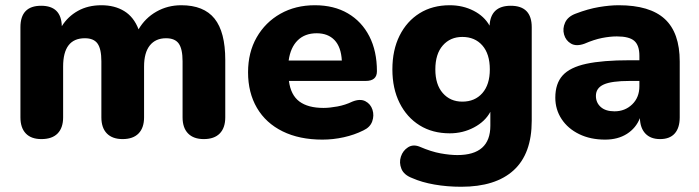

<svg xmlns="http://www.w3.org/2000/svg" viewBox="-20 -522 2668 733"><path d="M138 9Q99 9 78.5 -12.5Q58 -34 58 -74V-418Q58 -500 137 -500Q214 -500 216 -422Q239 -459 277.5 -480.5Q316 -502 367 -502Q418 -502 454.5 -479.5Q491 -457 509 -410Q534 -453 577 -477.5Q620 -502 672 -502Q758 -502 799 -451Q840 -400 840 -293V-74Q840 -34 819 -12.5Q798 9 758 9Q719 9 698 -12.5Q677 -34 677 -74V-288Q677 -335 662.5 -355.5Q648 -376 614 -376Q574 -376 552 -348.5Q530 -321 530 -268V-74Q530 -34 509 -12.5Q488 9 448 9Q409 9 388 -12.5Q367 -34 367 -74V-288Q367 -335 352.5 -355.5Q338 -376 304 -376Q221 -376 221 -268V-74Q221 -34 200 -12.5Q179 9 138 9Z M1211 11Q1123 11 1059 -20.5Q995 -52 961 -110Q927 -168 927 -246Q927 -322 960 -379.5Q993 -437 1050.5 -469.5Q1108 -502 1182 -502Q1255 -502 1308 -471Q1361 -440 1390 -383.5Q1419 -327 1419 -250Q1419 -213 1376 -213H1083Q1090 -159 1123 -134.5Q1156 -110 1215 -110Q1238 -110 1268 -115.5Q1298 -121 1325 -134Q1355 -146 1375 -135.5Q1395 -125 1402 -103Q1409 -81 1401 -58.5Q1393 -36 1367 -24Q1333 -7 1292.5 2Q1252 11 1211 11ZM1082 -291H1285Q1282 -343 1257 -369Q1232 -395 1189 -395Q1144 -395 1116.5 -368Q1089 -341 1082 -291Z M1745 -134Q1793 -134 1821.5 -166.5Q1850 -199 1850 -257Q1850 -316 1821.5 -348.5Q1793 -381 1745 -381Q1699 -381 1670.5 -348.5Q1642 -316 1642 -257Q1642 -199 1670.5 -166.5Q1699 -134 1745 -134ZM1741 191Q1687 191 1638.5 182.5Q1590 174 1554 158Q1522 146 1512.5 122.5Q1503 99 1510.5 76Q1518 53 1537.5 40.5Q1557 28 1582 38Q1626 57 1662 63.5Q1698 70 1726 70Q1852 70 1852 -42V-95Q1832 -58 1789.5 -35.5Q1747 -13 1697 -13Q1631 -13 1582 -43.5Q1533 -74 1505.5 -129Q1478 -184 1478 -257Q1478 -331 1505.5 -386Q1533 -441 1582 -471.5Q1631 -502 1697 -502Q1747 -502 1788 -481Q1829 -460 1849 -424Q1853 -500 1930 -500Q2010 -500 2010 -418V-61Q2010 65 1941 128Q1872 191 1741 191Z M2290 11Q2234 11 2191 -10Q2148 -31 2124 -67.5Q2100 -104 2100 -149Q2100 -203 2128 -234Q2156 -265 2218.5 -278.5Q2281 -292 2384 -292H2421V-309Q2421 -349 2401.5 -366Q2382 -383 2335 -383Q2309 -383 2278.5 -377Q2248 -371 2211 -355Q2180 -344 2160 -355.5Q2140 -367 2133.5 -390Q2127 -413 2137.5 -436Q2148 -459 2178 -470Q2225 -488 2266.5 -495Q2308 -502 2342 -502Q2461 -502 2518 -449.5Q2575 -397 2575 -287V-74Q2575 -34 2556 -12.5Q2537 9 2500 9Q2464 9 2444 -12Q2424 -33 2423 -71Q2408 -33 2373.5 -11Q2339 11 2290 11ZM2421 -213H2384Q2315 -213 2285 -199.5Q2255 -186 2255 -156Q2255 -130 2273.5 -113.5Q2292 -97 2326 -97Q2366 -97 2393.5 -123.5Q2421 -150 2421 -193Z"/></svg>

Font: Chiron GoRound TC EB
Style: Regular
Weight: 700
Designer: Ryoko NISHIZUKA 西塚涼子 (kana, bopomofo & ideographs); Paul D. Hunt (Latin, Greek & Cyrillic); Sandoll Communications 산돌커뮤니
Foundry: Adobe
Version: Version 1.000;hotconv 1.1.1;makeotfexe 2.6.0